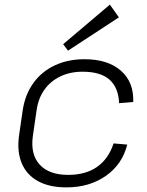

<svg xmlns="http://www.w3.org/2000/svg" viewBox="-20 -803 635 830"><path d="M267 7Q194 7 145 -19.5Q96 -46 74.5 -96Q53 -146 62 -215L78 -325Q88 -393 123.5 -443Q159 -493 216 -520Q273 -547 345 -547Q446 -547 502.5 -497.5Q559 -448 556 -362L495 -357Q492 -425 453 -459Q414 -493 337 -493Q283 -493 240.5 -472.5Q198 -452 171.5 -414.5Q145 -377 138 -325L122 -215Q111 -136 151.5 -91.5Q192 -47 275 -47Q350 -47 399.5 -81.5Q449 -116 471 -183L530 -178Q509 -93 438 -43Q367 7 267 7ZM494 -728 274 -584 253 -612 455 -783Z"/></svg>

Font: Pathway Extreme 8pt Thin
Style: Italic
Weight: 100
Italic angle: -8°
Designer: Eduardo Rodriguez Tunni
Foundry: Eduardo Rodriguez Tunni
Version: Version 1.000